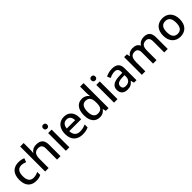

<svg xmlns="http://www.w3.org/2000/svg" viewBox="430 -2439 4128 4128"><g transform="rotate(-45 2494.0 -375.0)"><path d="M300 10C365 10 407 -1 446 -23V-115C407 -94 362 -79 303 -79C210 -79 161 -144 161 -267C161 -394 208 -459 307 -459C345 -459 389 -446 426 -432L458 -518C423 -535 368 -549 308 -549C160 -549 52 -465 52 -266C52 -75 151 10 300 10Z M679 -557V-760H573V0H679V-271C679 -393 713 -462 824 -462C900 -462 935 -420 935 -336V0H1040V-351C1040 -489 971 -548 844 -548C776 -548 714 -521 680 -466H673C676 -487 679 -523 679 -557Z M1257 -744C1223 -744 1196 -727 1196 -683C1196 -640 1223 -622 1257 -622C1289 -622 1317 -640 1317 -683C1317 -727 1289 -744 1257 -744ZM1309 -539H1203V0H1309Z M1687 -549C1542 -549 1444 -446 1444 -265C1444 -84 1552 10 1709 10C1785 10 1835 -1 1889 -26V-114C1832 -89 1782 -76 1713 -76C1613 -76 1556 -136 1553 -247H1915V-305C1915 -455 1828 -549 1687 -549ZM1687 -467C1770 -467 1808 -409 1809 -325H1555C1563 -416 1611 -467 1687 -467Z M2232 10C2314 10 2364 -26 2395 -72H2400L2418 0H2501V-760H2395V-558C2395 -531 2400 -488 2403 -470H2397C2365 -514 2315 -549 2234 -549C2103 -549 2016 -453 2016 -268C2016 -84 2102 10 2232 10ZM2257 -77C2169 -77 2125 -145 2125 -266C2125 -388 2169 -462 2256 -462C2366 -462 2399 -393 2399 -267V-251C2398 -134 2361 -77 2257 -77Z M2721 -744C2687 -744 2660 -727 2660 -683C2660 -640 2687 -622 2721 -622C2753 -622 2781 -640 2781 -683C2781 -727 2753 -744 2721 -744ZM2773 -539H2667V0H2773Z M3148 -549C3076 -549 3008 -528 2957 -502L2991 -425C3037 -447 3088 -466 3143 -466C3208 -466 3246 -437 3246 -358V-328L3154 -325C2983 -320 2901 -263 2901 -153C2901 -41 2973 10 3070 10C3160 10 3203 -16 3250 -75H3254L3275 0H3350V-365C3350 -491 3283 -549 3148 -549ZM3173 -257 3245 -259V-212C3245 -118 3183 -72 3100 -72C3047 -72 3010 -96 3010 -152C3010 -215 3050 -252 3173 -257Z M4117 -549C4049 -549 3983 -521 3948 -462H3940C3913 -521 3857 -549 3776 -549C3712 -549 3651 -523 3618 -467H3612L3597 -539H3513V0H3619V-272C3619 -394 3651 -462 3752 -462C3821 -462 3854 -420 3854 -337V0H3959V-290C3959 -401 3997 -462 4093 -462C4162 -462 4194 -420 4194 -337V0H4300V-351C4300 -490 4238 -549 4117 -549Z M4937 -270C4937 -449 4832 -549 4685 -549C4528 -549 4431 -449 4431 -270C4431 -91 4537 10 4682 10C4838 10 4937 -91 4937 -270ZM4540 -270C4540 -392 4583 -461 4683 -461C4784 -461 4828 -392 4828 -270C4828 -149 4784 -77 4684 -77C4584 -77 4540 -149 4540 -270Z"/></g></svg>

Font: Noto Sans Bassa Vah Medium
Style: Regular
Weight: 500
Designer: Monotype Design Team
Foundry: Monotype Imaging Inc.
Version: Version 2.002